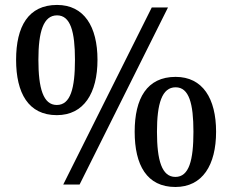

<svg xmlns="http://www.w3.org/2000/svg" viewBox="-20 -744 936 774"><path d="M373 -502.9C373 -637.2 318.8 -724.1 210 -724.1C94.2 -724.1 44.9 -637.2 44.9 -502.9C44.9 -369.1 94.2 -279.8 209 -279.8C318.4 -279.8 373 -369.1 373 -502.9ZM134.8 -502.9C134.8 -616.2 154.8 -682.1 210 -682.1C264.2 -682.1 282.2 -616.2 282.2 -502.9C282.2 -387.7 264.2 -320.8 209 -320.8C154.3 -320.8 134.8 -387.7 134.8 -502.9ZM851.1 -212.9C851.1 -347.2 796.9 -434.1 688 -434.1C572.3 -434.1 522.9 -347.2 522.9 -212.9C522.9 -78.6 571.8 9.8 687 9.8C796.4 9.8 851.1 -78.6 851.1 -212.9ZM612.8 -212.9C612.8 -326.2 632.8 -392.1 688 -392.1C742.2 -392.1 759.8 -326.2 759.8 -212.9C759.8 -97.7 742.2 -30.8 687 -30.8C632.3 -30.8 612.8 -97.7 612.8 -212.9ZM657.2 -713.9H591.8L234.9 0H300.8Z"/></svg>

Font: Gandom
Style: Regular
Weight: 400
Foundry: DejaVu fonts team - Redesigned by Saber Rastikerdar - Based on Samim Font
Version: Version 0.8